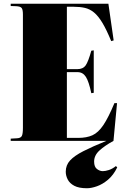

<svg xmlns="http://www.w3.org/2000/svg" viewBox="-20 -750 669 1022"><path d="M443 252Q400 252 375.5 239Q351 226 340.5 205.5Q330 185 330 164Q330 129 353 104Q376 79 424 54.5Q472 30 546 0H37V-12L71 -14Q90 -15 96 -26Q102 -37 102 -70V-673Q102 -698 95.5 -707Q89 -716 66 -717L37 -718V-730H557L585 -535L572 -531Q547 -592 525 -628.5Q503 -665 480.5 -683.5Q458 -702 432 -708Q406 -714 373 -714H336V-382H392Q422 -382 436 -402Q450 -422 466 -480L479 -482V-256L466 -254Q453 -316 437 -341Q421 -366 393 -366H336V-16H396Q441 -16 472 -30Q503 -44 530 -84Q557 -124 589 -201H603L584 0Q538 25 509.5 51Q481 77 481 110Q481 138 496 149.5Q511 161 527 161Q541 161 559.5 155Q578 149 597 134L604 141Q584 182 555 206.5Q526 231 496 241.5Q466 252 443 252Z"/></svg>

Font: Display Black
Style: Regular
Weight: 900
Designer: Latin by Veronika Burian and Jose Scaglione. Greek by Irene Vlachou. Cyrillic by Vera Evstafieva.
Foundry: TypeTogether
Version: Version 3.002